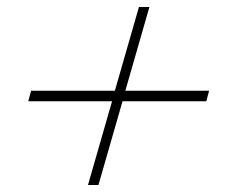

<svg xmlns="http://www.w3.org/2000/svg" viewBox="-20 -564 660 550"><path d="M579 -304 571 -274H331L262 -34H232L301 -274H61L69 -304H309L378 -544H408L339 -304Z"/></svg>

Font: Nyght Serif Light Italic
Style: Regular
Weight: 300
Italic angle: -16°
Designer: Maksym Kobuzan
Version: Version 0.410